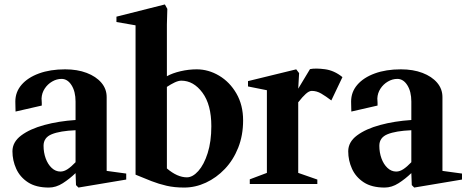

<svg xmlns="http://www.w3.org/2000/svg" viewBox="-20 -828 2099 864"><path d="M200 16Q142 16 106 -7.5Q70 -31 53 -68.5Q36 -106 36 -147Q36 -189 75.5 -218.5Q115 -248 179.5 -265.5Q244 -283 320 -288V-371Q320 -416 302 -444.5Q284 -473 257 -473Q235 -473 214.5 -461Q194 -449 181 -429Q168 -409 167 -385Q168 -373 168 -365Q168 -357 168 -353L50 -326Q50 -334 49.5 -346Q49 -358 49 -371Q49 -414 77 -446.5Q105 -479 155.5 -497.5Q206 -516 273 -516Q328 -516 370 -500Q412 -484 436 -456Q460 -428 460 -391V-59L548 -47V-20L333 16L322 5L320 -49Q293 -23 262.5 -3.5Q232 16 200 16ZM252 -56Q268 -56 284.5 -67Q301 -78 320 -98V-242Q250 -239 213 -224Q176 -209 176 -172Q176 -142 185.5 -115.5Q195 -89 212.5 -72.5Q230 -56 252 -56Z M809 16Q765 16 730 8Q695 0 661.5 -13Q628 -26 590 -42V-714L504 -729V-753L722 -808L733 -788L731 -718V-485Q756 -499 792.5 -507.5Q829 -516 865 -516Q918 -516 966 -487.5Q1014 -459 1044 -407Q1074 -355 1074 -286Q1074 -219 1052 -163.5Q1030 -108 992 -68Q954 -28 906.5 -6Q859 16 809 16ZM821 -30Q847 -30 872.5 -58.5Q898 -87 914.5 -139Q931 -191 931 -260Q931 -357 891 -411Q851 -465 796 -465Q783 -465 766 -457Q749 -449 731 -437V-70Q778 -30 821 -30Z M1104 0V-21L1181 -50V-422L1096 -439V-463L1313 -516L1326 -499L1322 -429L1375 -517Q1400 -522 1442 -516.5Q1484 -511 1521 -481L1471 -376Q1446 -395 1425.5 -407Q1405 -419 1383 -419Q1371 -419 1356 -405.5Q1341 -392 1324 -370Q1323 -369 1322 -368V-50L1408 -20V0Z M1711 16Q1653 16 1617 -7.5Q1581 -31 1564 -68.5Q1547 -106 1547 -147Q1547 -189 1586.5 -218.5Q1626 -248 1690.5 -265.5Q1755 -283 1831 -288V-371Q1831 -416 1813 -444.5Q1795 -473 1768 -473Q1746 -473 1725.5 -461Q1705 -449 1692 -429Q1679 -409 1678 -385Q1679 -373 1679 -365Q1679 -357 1679 -353L1561 -326Q1561 -334 1560.5 -346Q1560 -358 1560 -371Q1560 -414 1588 -446.5Q1616 -479 1666.5 -497.5Q1717 -516 1784 -516Q1839 -516 1881 -500Q1923 -484 1947 -456Q1971 -428 1971 -391V-59L2059 -47V-20L1844 16L1833 5L1831 -49Q1804 -23 1773.5 -3.5Q1743 16 1711 16ZM1763 -56Q1779 -56 1795.5 -67Q1812 -78 1831 -98V-242Q1761 -239 1724 -224Q1687 -209 1687 -172Q1687 -142 1696.5 -115.5Q1706 -89 1723.5 -72.5Q1741 -56 1763 -56Z"/></svg>

Font: Wittgenstein
Style: Bold
Weight: 700
Designer: Jörg Drees
Foundry: Jörg Drees
Version: Version 1.303; ttfautohint (v1.8.4.7-5d5b)